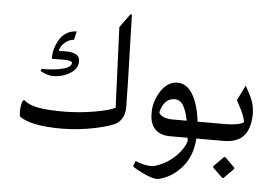

<svg xmlns="http://www.w3.org/2000/svg" viewBox="-54 -658 1361 948"><g transform="rotate(5 626.5 -183.5)"><path d="M141.6 -276.4 148.9 -275.9Q203.6 -275.9 245.8 -286.4Q288.1 -296.9 288.1 -318.8Q288.1 -330.6 243.2 -330.6L187.5 -330.1V-336.4Q187.5 -381.3 212.9 -425.3Q225.6 -447.3 248 -461.2Q270.5 -475.1 298.3 -475.1L288.1 -432.6Q265.6 -432.6 243.7 -413.8Q221.7 -395 218.3 -371.6L251.5 -372.6Q283.2 -372.6 302.7 -363.3Q322.3 -354 322.3 -328.1Q322.3 -292 284.4 -268.8Q246.6 -245.6 199.2 -245.6Q172.4 -245.6 137.2 -265.1ZM57.6 -30.8Q53.2 -35.2 53.2 -57.1Q53.2 -79.1 57.6 -96.7Q62 -114.3 69.3 -115.2Q96.7 -91.3 144.8 -83.3Q192.9 -75.2 268.1 -75.4Q343.3 -75.7 418.9 -88.6Q494.6 -101.6 522.5 -116.7L505.9 -515.1L555.7 -583.5L562.5 -581.1Q563 -564 565.4 -474.6Q573.7 -211.9 574.2 -124Q574.2 -70.8 538.6 -43.9Q515.1 -26.4 432.6 -8.8Q350.1 8.8 265.1 9.3Q115.7 9.3 57.6 -30.8Z M739.3 -113.3Q742.7 -100.6 760.3 -92.5Q777.8 -84.5 801.8 -83.5H877.4Q867.7 -132.8 852.1 -158.4Q836.4 -184.1 809.1 -184.1Q781.7 -184.1 764.2 -164.6Q746.6 -145 739.3 -113.3ZM720.7 154.8Q740.7 154.8 766.6 142.6Q807.6 126 842.5 91.8Q877.4 57.6 891.1 17.6Q891.1 11.7 889.2 0H801.8Q753.4 0 727.5 -26.9Q701.7 -53.7 701.7 -102.5V-115.2Q701.7 -150.4 719.7 -189.5Q741.2 -235.8 774.4 -255.4Q793.5 -266.6 815.9 -266.6Q864.7 -266.6 893.8 -214.4Q922.9 -162.1 931.2 -83.5H1001V0H932.6Q927.7 84 880.9 140.6Q834 197.3 766.6 214.4Q761.7 215.8 756.8 215.8Q731.4 215.8 689.5 195.8Q647.5 175.8 633.3 163.6L643.6 136.7Q687 154.8 720.7 154.8Z M1085.4 81.1 1129.4 125Q1134.8 130.4 1129.4 135.7L1085.4 180.2Q1080.1 185.5 1074.7 180.2L1030.3 137.7Q1024.4 131.8 1030.3 126L1075.2 81.1Q1077.6 78.6 1081.1 78.6Q1084.5 78.6 1085.4 81.1ZM999.5 -83.5H1066.4Q1132.8 -83.5 1159.7 -100.1Q1158.7 -119.6 1142.1 -155.8L1115.7 -206.1L1152.8 -281.7L1179.7 -231Q1198.2 -193.4 1199.7 -149.9V-143.6Q1198.7 -72.3 1167 -36.1Q1135.3 0 1066.4 0H999.5Q984.4 0 971.7 -12.7Q959 -25.4 959 -41.7Q959 -58.1 971.2 -70.8Q983.4 -83.5 999.5 -83.5Z"/></g></svg>

Font: Farbod
Style: Regular
Weight: 400
Designer: Mohammad Saleh Souzanchi
Foundry: http://font-store.ir
Version: Version:3.2.5;RFB:1.2.5;Building:2016-06-12 13:21:07.028780